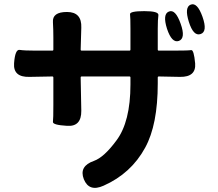

<svg xmlns="http://www.w3.org/2000/svg" viewBox="-20 -824 1040 914"><path d="M473 60Q404 91 379 29Q355 -33 427 -58Q475 -75 534 -155Q601 -244 601 -422V-455Q601 -460 596 -460H369Q364 -460 364 -455L367 -297Q368 -220 299 -225Q230 -229 232 -244Q234 -259 234 -324V-455Q234 -460 229 -460L120 -458Q42 -456 47 -523Q52 -590 73.5 -586.5Q95 -583 149 -583H229Q234 -583 234 -588V-646Q234 -682 232 -718Q228 -767 299 -767Q370 -767 367 -692L364 -588Q364 -583 369 -583H596Q601 -583 601 -588V-688Q601 -741 599 -756Q597 -771 667 -771Q737 -771 734 -751.5Q731 -732 731 -688V-588Q731 -583 736 -583H805Q877 -583 890 -585.5Q903 -588 909 -522Q914 -457 837 -458L736 -460Q731 -460 731 -455V-427Q731 -230 671 -121Q604 2 473 60ZM831 -629Q798 -618 775 -687Q753 -757 784 -769Q815 -782 840 -711Q865 -641 831 -629ZM935 -662Q901 -650 879 -720Q857 -790 888 -802Q919 -814 944 -744Q969 -673 935 -662Z"/></svg>

Font: Resource Han Rounded KR
Style: Bold
Weight: 700
Designer: Cyano Hao (round all glyphs); Ryoko NISHIZUKA 西塚涼子 (kana, bopomofo & ideographs); Paul D. Hunt (Latin, Greek & Cyrillic)
Foundry: Cyano Hao
Version: 0.990